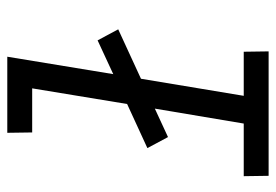

<svg xmlns="http://www.w3.org/2000/svg" viewBox="-138 -638 775 540"><g transform="rotate(-90 250.0 -367.5)"><path d="M26 0 25 -70H173L215 -320L135 -283L104 -341L228 -398L272 -665H148L147 -735H361L312 -437L407 -481L438 -423L299 -359L251 -70H375L376 0Z"/></g></svg>

Font: Iosevka Term Oblique
Style: Regular
Weight: 400
Italic angle: -9°
Monospace: yes
Designer: Belleve Invis
Foundry: Belleve Invis
Version: Version 31.4.0